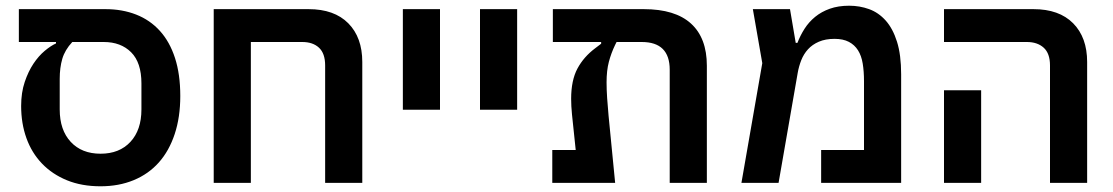

<svg xmlns="http://www.w3.org/2000/svg" viewBox="-20 -640 3897 672"><path d="M46 -608H349Q408 -608 456.5 -589Q505 -570 539.5 -532Q574 -494 592.5 -437Q611 -380 611 -304Q611 -230 591.5 -171Q572 -112 536 -71.5Q500 -31 448 -9.5Q396 12 332 12Q266 12 214.5 -9Q163 -30 127 -67.5Q91 -105 72.5 -156.5Q54 -208 54 -269Q54 -316 66.5 -353Q79 -390 97 -417Q115 -444 136.5 -462Q158 -480 176 -488V-493H46ZM332 -102Q398 -102 436.5 -143.5Q475 -185 475 -257V-348Q475 -421 439 -457Q403 -493 343 -493H233Q207 -465 198 -434Q189 -403 189 -364V-257Q189 -185 227.5 -143.5Q266 -102 332 -102Z M728 -608H1060Q1150 -608 1199 -558.5Q1248 -509 1248 -423V0H1118V-411Q1118 -453 1096.5 -473Q1075 -493 1038 -493H858V0H728Z M1390 -608H1520V-256H1390Z M1660 -608H1790V-256H1660Z M1913 -115H1995L1982 -239Q1979 -269 1979 -294Q1979 -359 2001 -400Q2023 -441 2063 -471L2084 -487V-493H1915V-608H2233Q2343 -608 2398.5 -557.5Q2454 -507 2454 -410V0H2324V-396Q2324 -493 2226 -493H2138L2133 -483Q2119 -454 2111 -423.5Q2103 -393 2103 -352Q2103 -326 2105 -296.5Q2107 -267 2110 -235L2133 0H1913Z M2648 -419 2615 -608H2745L2765 -490H2771Q2781 -516 2796 -539.5Q2811 -563 2833 -581Q2855 -599 2884.5 -609.5Q2914 -620 2952 -620Q2989 -620 3022 -608Q3055 -596 3080 -568Q3105 -540 3119.5 -494Q3134 -448 3134 -380V0H2854V-115H3004V-356Q3004 -390 2999.5 -417.5Q2995 -445 2983 -464Q2971 -483 2951 -493.5Q2931 -504 2901 -504Q2869 -504 2846 -494Q2823 -484 2808 -467.5Q2793 -451 2784.5 -429.5Q2776 -408 2772 -385L2705 0H2575Z M3655 -411Q3655 -453 3633 -473Q3611 -493 3574 -493H3284V-608H3597Q3687 -608 3736 -558.5Q3785 -509 3785 -423V0H3655ZM3284 -324H3414V0H3284Z"/></svg>

Font: IBM Plex Sans Hebrew SmBld
Style: Regular
Weight: 600
Designer: Mike Abbink, Paul van der Laan, Pieter van Rosmalen, Yanek Iontef
Foundry: Bold Monday
Version: Version 1.3